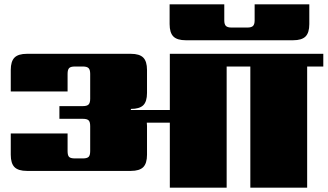

<svg xmlns="http://www.w3.org/2000/svg" viewBox="-20 -872 1522 892"><path d="M1342 -685H843Q803 -685 785.5 -702.5Q768 -720 768 -760V-852H1022V-777Q1022 -759 1029.5 -751.5Q1037 -744 1056 -744H1129Q1148 -744 1155.5 -751.5Q1163 -759 1163 -777V-852H1417V-760Q1417 -720 1399.5 -702.5Q1382 -685 1342 -685ZM1482 -622V-563H1407V0H1143V-563H1033V0H769V-302H662Q663 -297 663 -287V-153Q663 -113 645.5 -95.5Q628 -78 588 -78H105Q65 -78 47.5 -95.5Q30 -113 30 -153V-252H294V-170Q294 -150 301 -143Q308 -136 328 -136H365Q384 -136 391.5 -143Q399 -150 399 -170V-286Q399 -306 391.5 -313Q384 -320 365 -320H256V-379H365Q384 -379 391.5 -386.5Q399 -394 399 -413V-529Q399 -548 391.5 -555.5Q384 -563 365 -563H328Q308 -563 301 -555.5Q294 -548 294 -529V-447H30V-547Q30 -587 47.5 -604.5Q65 -622 105 -622H588Q628 -622 645.5 -604.5Q663 -587 663 -547V-440Q663 -400 645.5 -383Q628 -366 588 -366V-361H769V-622Z"/></svg>

Font: Sarpanch Black
Style: Regular
Weight: 900
Designer: Manushi Parikh (Devanagari and Latin), Jyotish Sonowal (Devanagari)
Foundry: Indian Type Foundry
Version: Version 2.004;PS 1.0;hotconv 1.0.78;makeotf.lib2.5.61930; tt